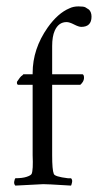

<svg xmlns="http://www.w3.org/2000/svg" viewBox="-20 -548 330 600"><path d="M82 -316V-320Q82 -395 129 -462Q161 -507 197 -522Q209 -528 225.5 -528Q242 -528 247 -525Q252 -522 258 -518Q266 -510 266 -496Q266 -464 234 -464Q226 -464 211.5 -471.5Q197 -479 188 -479Q163 -479 151 -452Q143 -434 143 -404V-316H238Q243 -314 242.5 -303.5Q242 -293 231 -283H143V-63Q143 -17 148 -5Q150 4 192 9Q198 9 202 9Q207 14 205 22.5Q203 31 202 32Q121 27 115 27.5Q109 28 28 32Q23 27 24.5 19Q26 11 28 9Q50 9 63.5 4.5Q77 0 79 -5Q84 -17 82 -63V-283H36Q33 -285 33 -287.5Q33 -290 33 -291.5Q33 -293 34.5 -294.5Q36 -296 38 -299.5Q40 -303 41.5 -304.5Q43 -306 44.5 -308Q46 -310 48.5 -311.5Q51 -313 53 -316Z"/></svg>

Font: AMoshref-Naskh
Style: Naskh
Weight: 500
Version: Version 0.001